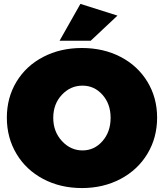

<svg xmlns="http://www.w3.org/2000/svg" viewBox="-20 -954 840 984"><path d="M15.1 -351.1Q15.1 -453.6 64.5 -535.2Q113.8 -616.7 201.7 -662.4Q289.6 -708 399.9 -708Q510.3 -708 598.1 -662.4Q686 -616.7 735.6 -534.9Q785.2 -453.1 785.2 -351.1Q785.2 -248.5 735.6 -166Q686 -83.5 597.9 -36.9Q509.8 9.8 399.9 9.8Q289.6 9.8 201.7 -36.6Q113.8 -83 64.5 -165.5Q15.1 -248 15.1 -351.1ZM402.8 -183.1Q463.4 -183.1 505.1 -230.7Q546.9 -278.3 546.9 -350.1Q546.9 -421.4 505.1 -468.3Q463.4 -515.1 402.8 -515.1Q340.8 -515.1 296.9 -468Q252.9 -420.9 252.9 -350.1Q252.9 -279.3 297.4 -231.2Q341.8 -183.1 402.8 -183.1ZM285.2 -745.1 392.1 -934.1 582 -874 444.8 -745.1Z"/></svg>

Font: Trueno Black
Style: Regular
Weight: 900
Designer: Julieta Ulanovsky
Foundry: Julieta Ulanovsky
Version: Version 3.001b | FøM Fix